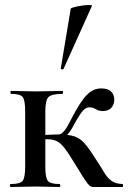

<svg xmlns="http://www.w3.org/2000/svg" viewBox="-20 -751 514 771"><path d="M23 0Q20 0 20 -6Q20 -12 23 -12Q61 -12 71 -25Q81 -38 81 -81V-305Q81 -349 71 -361.5Q61 -374 24 -374Q22 -374 22 -380Q22 -386 24 -386Q44 -386 70 -385Q96 -384 123 -384Q153 -384 181 -385Q209 -386 231 -386Q233 -386 233 -380Q233 -374 231 -374Q187 -374 174.5 -361Q162 -348 162 -303V-81Q162 -38 172 -25Q182 -12 219 -12Q222 -12 222 -6Q222 0 219 0Q199 0 174 -1Q149 -2 123 -2Q96 -2 70 -1Q44 0 23 0ZM356 0Q350 0 345 -2Q340 -4 333 -12.5Q326 -21 313.5 -40.5Q301 -60 279 -96Q255 -136 239 -156.5Q223 -177 207.5 -184.5Q192 -192 169 -192Q151 -192 129 -189L128 -207Q141 -208 158.5 -209Q176 -210 192 -210.5Q208 -211 215 -211Q256 -211 278.5 -203.5Q301 -196 319 -176Q337 -156 362 -116Q384 -83 397.5 -60Q411 -37 427.5 -25Q444 -13 472 -12Q474 -12 474 -6Q474 0 472 0ZM215 -192V-211Q224 -211 233 -220Q242 -229 249 -241Q256 -253 261 -263Q287 -314 307 -343Q327 -372 345.5 -384Q364 -396 386 -396Q414 -396 426.5 -383Q439 -370 439 -351Q439 -332 427.5 -318.5Q416 -305 392 -305Q380 -305 372 -309Q364 -313 357 -316.5Q350 -320 338 -320Q329 -320 320 -313Q311 -306 301.5 -291.5Q292 -277 280 -256Q265 -225 249 -208.5Q233 -192 215 -192ZM235 -474Q234 -471 228.5 -472.5Q223 -474 224 -476L264 -716Q265 -719 278.5 -722.5Q292 -726 309 -728.5Q326 -731 338.5 -731Q351 -731 349 -727Z"/></svg>

Font: Cormorant SemiBold
Style: Regular
Weight: 600
Designer: Christian Thalmann (Catharsis Fonts)
Foundry: Catharsis Fonts
Version: Version 4.000